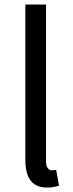

<svg xmlns="http://www.w3.org/2000/svg" viewBox="-20 -816 324 849"><path d="M188.3 13.4Q154.1 13.4 132.9 -0.9Q111.8 -15.3 101.9 -42.6Q92.1 -69.9 92.1 -108.1V-796H183.5V-102.1Q183.5 -81.5 191.3 -72.2Q199 -62.9 209 -62.9Q212.8 -62.9 216.8 -63.4Q220.8 -63.9 228.4 -64.9L240.9 5.1Q231.1 8 218.9 10.7Q206.7 13.4 188.3 13.4Z"/></svg>

Font: Noto Sans JP
Style: Regular
Weight: 100
Designer: Ryoko NISHIZUKA 西塚涼子 (kana, bopomofo & ideographs); Paul D. Hunt (Latin, Greek & Cyrillic); Sandoll Communications 산돌커뮤니
Foundry: Adobe
Version: Version 2.004;hotconv 1.0.118;makeotfexe 2.5.65603